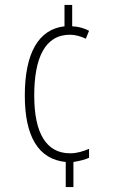

<svg xmlns="http://www.w3.org/2000/svg" viewBox="-20 -744 455 774"><path d="M271 -638V-724H240V-638C135 -626 80 -529 80 -359C80 -195 134 -102 245 -91V10H276V-91C302 -95 324 -101 339 -108V-144C315 -134 291 -126 263 -126C167 -126 118 -206 118 -359C118 -508 160 -604 262 -604C282 -604 305 -598 326 -588L339 -620C320 -630 297 -637 271 -638Z"/></svg>

Font: Noto Sans Sinhala ExtraCondensed ExtraLight
Style: Regular
Weight: 200
Width: 2
Designer: Jelle Bosma - Monotype Design Team
Foundry: Monotype Imaging Inc.
Version: Version 2.006